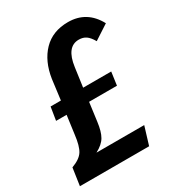

<svg xmlns="http://www.w3.org/2000/svg" viewBox="-173 -787 814 888"><g transform="rotate(-30 233.5 -342.5)"><path d="M327.1 -589.8Q261.7 -589.8 248 -488.8L233.9 -387.2H383.8L374 -316.9H225.1L211.9 -217.8Q205.6 -168.9 190.4 -142.6Q175.3 -116.2 137.2 -96.2H392.1L362.8 0H-6.8L6.8 -92.8Q52.2 -109.4 68.6 -135.5Q85 -161.6 91.8 -219.2L105 -316.9H48.8L60.1 -387.2H115.2L128.9 -494.1Q142.1 -582 192.1 -633.5Q242.2 -685.1 324.2 -685.1Q424.8 -685.1 474.1 -592.8L396 -542Q380.9 -568.4 365.2 -579.1Q349.6 -589.8 327.1 -589.8Z"/></g></svg>

Font: Fira Sans Compressed Medium
Style: Italic
Weight: 500
Width: 3
Italic angle: -8°
Designer: Carrois Corporate & Edenspiekermann AG
Foundry: Carrois Corporate GbR & Edenspiekermann AG
Version: Version 4.203;PS 004.203;hotconv 1.0.88;makeotf.lib2.5.64775